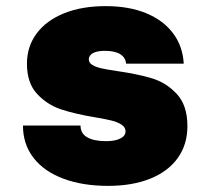

<svg xmlns="http://www.w3.org/2000/svg" viewBox="-20 -595 690 627"><path d="M55 -185H243Q243 -159 265 -146.5Q287 -134 327 -134Q355 -134 372.5 -142.5Q390 -151 390 -166Q390 -179 377.5 -187.5Q365 -196 345.5 -201Q326 -206 290 -212Q224 -223 179 -238Q134 -253 101 -288.5Q68 -324 68 -387Q68 -443 99.5 -485.5Q131 -528 189 -551.5Q247 -575 325 -575Q401 -575 457 -552Q513 -529 545 -486.5Q577 -444 580 -387H392Q387 -429 322 -429Q297 -429 283.5 -421.5Q270 -414 270 -401Q270 -390 281.5 -383Q293 -376 310.5 -372Q328 -368 362 -363Q431 -353 477 -339Q523 -325 557.5 -288Q592 -251 592 -183Q592 -123 560.5 -79Q529 -35 470.5 -11.5Q412 12 333 12Q250 12 187 -11.5Q124 -35 89.5 -79.5Q55 -124 55 -185Z"/></svg>

Font: Azeret Mono Black
Style: Regular
Weight: 900
Designer: Martin Vácha
Foundry: Displaay
Version: Version 1.000; Glyphs 3.0.3, build 3074